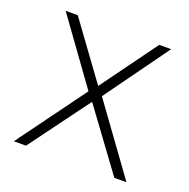

<svg xmlns="http://www.w3.org/2000/svg" viewBox="-100 -617 702 713"><g transform="rotate(20 251.5 -260.5)"><path d="M42 -521 224 -269 27 0H75L250 -237L424 0H472L277 -269L459 -521H412L251 -300L90 -521Z"/></g></svg>

Font: Montserrat ExtraLight
Style: Regular
Weight: 250
Designer: Julieta Ulanovsky
Foundry: Julieta Ulanovsky
Version: Version 4.000